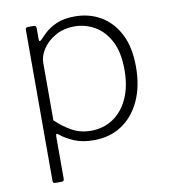

<svg xmlns="http://www.w3.org/2000/svg" viewBox="-80 -609 752 843"><g transform="rotate(-10 296.0 -187.5)"><path d="M125 -530Q136 -530 136 -518V-469Q136 -461 139 -460Q142 -459 148 -465Q157 -475 175.5 -492.5Q194 -510 226.5 -525Q259 -540 310 -540Q373 -540 424 -510.5Q475 -481 505.5 -422.5Q536 -364 536 -275Q536 -189 506.5 -125Q477 -61 424 -25.5Q371 10 298 10Q248 10 211.5 -5.5Q175 -21 152 -40Q144 -47 141 -45.5Q138 -44 138 -33V154Q138 165 128 165H97Q88 165 88 155V-517Q88 -525 90.5 -527.5Q93 -530 101 -530H125ZM138 -107Q173 -73 210.5 -53Q248 -33 292 -33Q348 -33 391 -61Q434 -89 459 -142.5Q484 -196 484 -271Q484 -350 458 -399.5Q432 -449 390 -473Q348 -497 300 -497Q252 -497 215 -476Q178 -455 158 -424Q138 -393 138 -364V-107Z"/></g></svg>

Font: Libre Franklin Thin ExtraLight
Style: Regular
Weight: 250
Version: Version 3.000